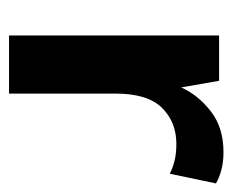

<svg xmlns="http://www.w3.org/2000/svg" viewBox="-66 -462 527 436"><g transform="rotate(90 198.0 -243.5)"><path d="M60 0V-477H163L178 -391Q195 -429 232 -458Q269 -487 325 -487Q348 -487 366 -482Q384 -477 396 -470L374 -365Q363 -371 346 -375.5Q329 -380 306 -380Q257 -380 224.5 -347.5Q192 -315 192 -241V0Z"/></g></svg>

Font: Ek Mukta
Style: Bold
Weight: 700
Designer: Girish Dalvi and Yashodeep Gholap
Foundry: Ek Type
Version: Version 2.538;PS 1.002;hotconv 16.6.51;makeotf.lib2.5.65220;